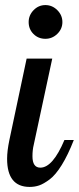

<svg xmlns="http://www.w3.org/2000/svg" viewBox="-20 -731 311 757"><path d="M8 -105Q8 -136 17 -179L85 -500H186L113 -160Q108 -140 108 -115Q108 -70 139 -70Q188 -70 234 -179H271Q248 -120 223.5 -80.5Q199 -41 175.5 -23.5Q152 -6 134.5 0Q117 6 97 6Q8 6 8 -105ZM93 -644Q93 -671 112.5 -691Q132 -711 159 -711Q186 -711 206 -691Q226 -671 226 -644Q226 -617 206 -597.5Q186 -578 159 -578Q131 -578 112 -597Q93 -616 93 -644Z"/></svg>

Font: Lobster Two
Style: Italic
Weight: 400
Designer: Pablo Impallari
Foundry: Pablo Impallari. www.impallari.com
Version: Version 1.006